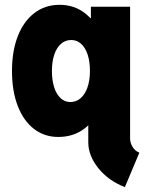

<svg xmlns="http://www.w3.org/2000/svg" viewBox="-20 -555 602 789"><path d="M493.2 213.9Q425.3 187.5 384 136Q342.8 84.5 342.8 30.3V-44.9H319.3L351.6 -84V-418L337.9 -480.5H353.5V-527.3H514.6V13.7Q514.6 31.7 524.7 48.6Q534.7 65.4 552.7 72.3ZM219.7 7.8Q162.1 7.8 119.1 -25.6Q76.2 -59.1 52.7 -120.1Q29.3 -181.2 29.3 -263.7Q29.3 -346.2 53.5 -407.2Q77.6 -468.3 121.6 -501.7Q165.5 -535.2 224.6 -535.2Q284.2 -535.2 327.9 -501.7Q371.6 -468.3 395.8 -407.2Q419.9 -346.2 419.9 -263.7Q419.9 -181.2 395.3 -120.1Q370.6 -59.1 325.7 -25.6Q280.8 7.8 219.7 7.8ZM268.6 -135.7Q293.5 -135.7 311.5 -151.6Q329.6 -167.5 339.6 -196.3Q349.6 -225.1 349.6 -263.7Q349.6 -302.2 340.1 -330.8Q330.6 -359.4 313.2 -375Q295.9 -390.6 272.5 -390.6Q248.5 -390.6 230.7 -375Q212.9 -359.4 203.1 -330.8Q193.4 -302.2 193.4 -263.7Q193.4 -225.1 202.6 -196.3Q211.9 -167.5 229 -151.6Q246.1 -135.7 268.6 -135.7Z"/></svg>

Font: Reddit Mono Black
Style: Regular
Weight: 900
Monospace: yes
Designer: Stephen Hutchings
Foundry: Reddit
Version: Version 1.014